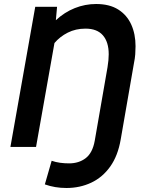

<svg xmlns="http://www.w3.org/2000/svg" viewBox="-20 -734 737 959"><path d="M583 -38Q569 44 530.5 98Q492 152 435.5 178.5Q379 205 312 205Q254 205 204 187L238 69Q258 76 280 79Q302 82 325 82Q374 82 408 56Q442 30 453 -30L517 -398Q520 -417 521.5 -432.5Q523 -448 523 -463Q523 -524 494 -557.5Q465 -591 407 -591Q358 -591 318.5 -571Q279 -551 252 -519L160 0H32L156 -700H265L259 -633Q302 -673 353.5 -693.5Q405 -714 460 -714Q527 -714 570.5 -686.5Q614 -659 635.5 -611.5Q657 -564 657 -503Q657 -483 655.5 -462.5Q654 -442 649 -418Z"/></svg>

Font: Cabin VF Beta
Style: Italic
Weight: 400
Italic angle: -7°
Designer: Pablo Impallari
Foundry: Pablo Impallari. http://www.impallari.com Igino Marini. http://www.ikern.com
Version: Version 2.300